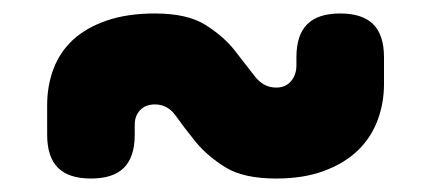

<svg xmlns="http://www.w3.org/2000/svg" viewBox="-20 -485 640 285"><path d="M420 -400Q420 -433 436 -449Q452 -465 485 -465Q518 -465 534 -449Q550 -433 550 -400V-360Q550 -332 540.5 -306.5Q531 -281 511.5 -262Q492 -243 461.5 -231.5Q431 -220 390 -220Q341 -220 314 -237Q287 -254 270 -275Q253 -296 241 -313Q229 -330 210 -330Q196 -330 188 -321.5Q180 -313 180 -300V-285Q180 -252 164 -236Q148 -220 115 -220Q82 -220 66 -236Q50 -252 50 -285V-329Q50 -358 59.5 -383Q69 -408 88.5 -426Q108 -444 138.5 -454.5Q169 -465 210 -465Q258 -465 285 -448Q312 -431 328.5 -410Q345 -389 358 -372Q371 -355 390 -355Q404 -355 412 -364.5Q420 -374 420 -388Z"/></svg>

Font: Maple Mono NL ExtraBold
Style: Regular
Weight: 800
Monospace: yes
Designer: subframe7536
Version: Version 7.000